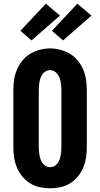

<svg xmlns="http://www.w3.org/2000/svg" viewBox="-20 -1007 540 1035"><path d="M250 8Q222 8 194 2Q166 -4 142 -19Q118 -34 100 -56Q82 -78 71 -104.5Q60 -131 56 -159Q52 -187 52 -215V-520Q52 -548 56 -576.5Q60 -605 71 -631Q82 -657 100 -679.5Q118 -702 142 -716.5Q166 -731 194 -738.5Q222 -746 250 -746Q278 -746 306 -738.5Q334 -731 358 -716.5Q382 -702 400 -679.5Q418 -657 429 -631Q440 -605 444 -576.5Q448 -548 448 -520V-215Q448 -187 444 -159Q440 -131 429 -104.5Q418 -78 400 -56Q382 -34 358 -19Q334 -4 306 2Q278 8 250 8ZM250 -106Q262 -106 272.5 -111.5Q283 -117 290 -126.5Q297 -136 301 -147Q305 -158 307 -169Q309 -180 310 -191.5Q311 -203 311 -215V-520Q311 -532 310 -543.5Q309 -555 307 -566.5Q305 -578 300.5 -589Q296 -600 289 -609Q282 -618 271.5 -623.5Q261 -629 249 -629Q238 -629 227.5 -623.5Q217 -618 210 -608.5Q203 -599 199 -588Q195 -577 193 -566Q191 -555 190 -543.5Q189 -532 189 -520V-215Q189 -203 190 -191.5Q191 -180 193 -169Q195 -158 199 -147Q203 -136 210 -126.5Q217 -117 227.5 -111.5Q238 -106 250 -106ZM320 -789 260 -841 397 -987 473 -923ZM150 -789 90 -841 227 -987 303 -923Z"/></svg>

Font: Iosevka Slab Heavy
Style: Regular
Weight: 900
Monospace: yes
Designer: Belleve Invis
Foundry: Belleve Invis
Version: Version 11.1.0; ttfautohint (v1.8.3)